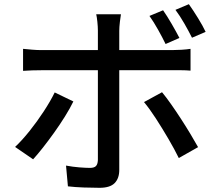

<svg xmlns="http://www.w3.org/2000/svg" viewBox="-20 -847 1040 916"><path d="M758 -798Q777 -771 799 -733Q821 -695 836 -666L770 -637Q755 -668 734 -705.5Q713 -743 693 -771ZM881 -827Q901 -799 924.5 -761Q948 -723 961 -695L896 -667Q880 -699 859 -735.5Q838 -772 817 -800ZM330 -363Q314 -330 290 -291.5Q266 -253 238.5 -214.5Q211 -176 185 -143Q159 -110 138 -87L52 -146Q85 -177 121 -222Q157 -267 189 -316Q221 -365 241 -406ZM753 -407Q773 -383 796.5 -349.5Q820 -316 844 -279Q868 -242 889 -207Q910 -172 925 -145L833 -93Q813 -134 783.5 -184.5Q754 -235 723.5 -282Q693 -329 667 -360ZM90 -614Q111 -612 133.5 -610Q156 -608 179 -608H447V-701Q447 -719 444.5 -743Q442 -767 439 -779H557Q555 -769 552 -743Q549 -717 549 -700V-608H800Q820 -608 845 -609.5Q870 -611 889 -614V-510Q867 -512 843.5 -512Q820 -512 801 -512H549V-508Q549 -483 549 -435.5Q549 -388 549 -329Q549 -270 549 -211.5Q549 -153 549 -106Q549 -59 549 -36Q549 4 527 26.5Q505 49 455 49Q420 49 379 47.5Q338 46 304 42L295 -57Q327 -51 358.5 -48.5Q390 -46 409 -46Q429 -46 437.5 -54.5Q446 -63 447 -83Q447 -95 447 -127Q447 -159 447 -203Q447 -247 447 -295Q447 -343 447 -387Q447 -431 447 -463.5Q447 -496 447 -508V-512H180Q131 -512 90 -509Z"/></svg>

Font: Source Han Sans SC Medium
Style: Regular
Weight: 500
Designer: Ryoko NISHIZUKA 西塚涼子 (kana, bopomofo & ideographs); Paul D. Hunt (Latin, Greek & Cyrillic); Sandoll Communications 산돌커뮤니
Foundry: Adobe
Version: Version 2.004;hotconv 1.0.118;makeotfexe 2.5.65603